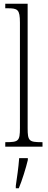

<svg xmlns="http://www.w3.org/2000/svg" viewBox="-20 -780 254 1021"><path d="M8 0H206V-24H201C135 -24 127 -30 127 -98V-760H8V-736H20C74 -736 86 -730 86 -660V-98C86 -30 78 -24 12 -24H8ZM64 208V221H80C97 181 118 113 128 71V61H82C78 113 71 160 64 208Z"/></svg>

Font: Noto Serif Georgian ExtraCondensed ExtraLight
Style: Regular
Weight: 200
Width: 2
Designer: Monotype Design Team, Akaki Razmadze
Foundry: Google LLC
Version: Version 2.003